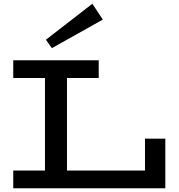

<svg xmlns="http://www.w3.org/2000/svg" viewBox="-20 -1009 959 1029"><path d="M51 0V-95H757V-266H866V0ZM221 -53V-626H339V-53ZM51 -591V-686H509V-591ZM258 -751 226 -796 475 -989 531 -904Z"/></svg>

Font: BioRhyme SemiExpanded Medium
Style: Regular
Weight: 500
Width: 6
Designer: Aoife Mooney
Foundry: Aoife Mooney Type
Version: Version 1.600;gftools[0.9.33]